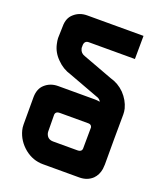

<svg xmlns="http://www.w3.org/2000/svg" viewBox="-156 -971 920 1074"><g transform="rotate(20 304.5 -433.5)"><path d="M382 -139Q411 -139 409 -165L410 -286Q406 -302 388 -302H219Q190 -302 192 -276L193 -182Q193 -177 194 -173Q203 -139 238 -139H241ZM209 -689Q208 -688 210 -681Q216 -656 242 -648L419 -582Q467 -569 503 -533Q539 -495 551 -449Q555 -432 555 -415L554 -270V-267V-117Q554 -110 553 -103.5Q552 -97 552 -90Q546 -53 522 -29Q491 0 444 0H433H239H227Q168 0 119 -39Q69 -80 54 -139Q50 -154 50 -173V-336Q51 -385 80 -411Q112 -440 158 -440H377Q392 -440 407 -437Q400 -453 378 -459L201 -525Q153 -539 118 -575Q81 -611 71 -658Q69 -668 67.5 -676Q66 -684 66 -692L68 -763Q68 -812 98 -838Q130 -867 176 -867H511L510 -729H236Q211 -729 209 -703Z"/></g></svg>

Font: Covid19
Style: Regular
Weight: 400
Designer: Peter Wiegel
Foundry: (c) CAT - Ing. Peter Wiegel.  for Rudolf Maass + Partner GmbH
Version: Version 001.000